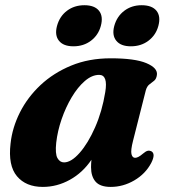

<svg xmlns="http://www.w3.org/2000/svg" viewBox="-20 -703 646 736"><path d="M490 -163.5Q480.5 -126.5 484 -112.2Q487.5 -98 498 -98Q509.5 -98 528 -114Q538.5 -123 545.5 -124.8Q552.5 -126.5 559.5 -123.5Q578 -114 559.5 -78Q537.5 -36.5 494.8 -11.5Q452 13.5 404.5 13.5Q364 13.5 346.5 -6.5Q329 -26.5 329 -62Q329 -75.5 330.5 -90.5Q297 -41 247.8 -13.8Q198.5 13.5 144 13.5Q79.5 13.5 45 -27.5Q10.5 -68.5 20.5 -153Q27 -213.5 56.2 -271.8Q85.5 -330 135.2 -376.8Q185 -423.5 252.8 -451.5Q320.5 -479.5 404.5 -479.5Q497 -479.5 541 -461Q585 -442.5 581.5 -416Q579.5 -400.5 570.8 -393.5Q562 -386.5 552.8 -379.5Q543.5 -372.5 539 -357ZM195.5 -156Q191 -113.5 200.2 -97Q209.5 -80.5 225.5 -80.5Q253 -80.5 285.2 -117Q317.5 -153.5 344.5 -214.8Q371.5 -276 383.5 -350Q394.5 -416 360 -416Q332.5 -416 305.2 -392.5Q278 -369 255 -330.5Q232 -292 216.2 -246.2Q200.5 -200.5 195.5 -156ZM261.5 -525.5Q223 -525.5 206 -546.8Q189 -568 198.5 -603.5Q208.5 -640.5 236.8 -661.8Q265 -683 303.5 -683Q342.5 -683 359.5 -661.8Q376.5 -640.5 366.5 -603.5Q357 -568.5 328.8 -547Q300.5 -525.5 261.5 -525.5ZM481.5 -525.5Q443 -525.5 425.8 -546.8Q408.5 -568 418 -603.5Q428 -640 456.2 -661.5Q484.5 -683 523 -683Q562.5 -683 579.8 -661.8Q597 -640.5 587 -603.5Q577.5 -568.5 549.2 -547Q521 -525.5 481.5 -525.5Z"/></svg>

Font: Fraunces 9pt
Style: Bold Italic
Weight: 700
Italic angle: -16°
Version: Version 1.000;[b76b70a41]